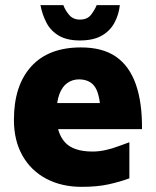

<svg xmlns="http://www.w3.org/2000/svg" viewBox="-20 -710 605 745"><path d="M297 15Q219 15 159.5 -16.5Q100 -48 67 -106.5Q34 -165 34 -245Q34 -378 101 -452Q168 -526 294 -526Q378 -526 430 -490Q482 -454 507 -383Q532 -312 531 -209H149L129 -310H391L371 -256Q370 -337 350.5 -369.5Q331 -402 286 -402Q262 -402 242 -388.5Q222 -375 210.5 -345Q199 -315 199 -264Q199 -195 231.5 -158.5Q264 -122 339 -122Q366 -122 393 -128.5Q420 -135 443.5 -144Q467 -153 482 -158V-18Q447 -5 402.5 5Q358 15 297 15ZM290 -553Q240 -553 208.5 -571.5Q177 -590 160.5 -621.5Q144 -653 137 -690H226Q232 -672 247.5 -653Q263 -634 290 -634Q319 -634 333.5 -653Q348 -672 355 -690H445Q441 -653 424 -621.5Q407 -590 374.5 -571.5Q342 -553 290 -553Z"/></svg>

Font: Maven Pro ExtraBold
Style: Regular
Weight: 800
Designer: Joe Prince
Foundry: Joe Prince
Version: Version 2.100